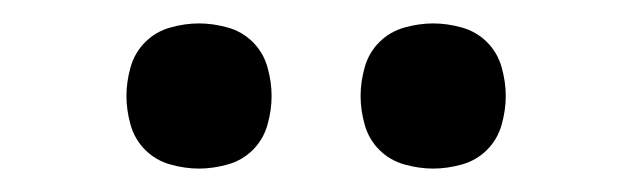

<svg xmlns="http://www.w3.org/2000/svg" viewBox="-20 -752 540 164"><path d="M350 -608Q338 -608 325.5 -611.5Q313 -615 304 -624Q295 -633 291.5 -645.5Q288 -658 288 -670Q288 -682 291.5 -694.5Q295 -707 304 -716Q313 -725 325.5 -728.5Q338 -732 350 -732Q362 -732 374.5 -728.5Q387 -725 396 -716Q405 -707 408.5 -694.5Q412 -682 412 -670Q412 -658 408.5 -645.5Q405 -633 396 -624Q387 -615 374.5 -611.5Q362 -608 350 -608ZM150 -608Q138 -608 125.5 -611.5Q113 -615 104 -624Q95 -633 91.5 -645.5Q88 -658 88 -670Q88 -682 91.5 -694.5Q95 -707 104 -716Q113 -725 125.5 -728.5Q138 -732 150 -732Q162 -732 174.5 -728.5Q187 -725 196 -716Q205 -707 208.5 -694.5Q212 -682 212 -670Q212 -658 208.5 -645.5Q205 -633 196 -624Q187 -615 174.5 -611.5Q162 -608 150 -608Z"/></svg>

Font: Moesevka
Style: Regular
Weight: 400
Monospace: yes
Designer: Belleve Invis
Foundry: Belleve Invis
Version: Version 32.5.0; ttfautohint (v1.8.4)